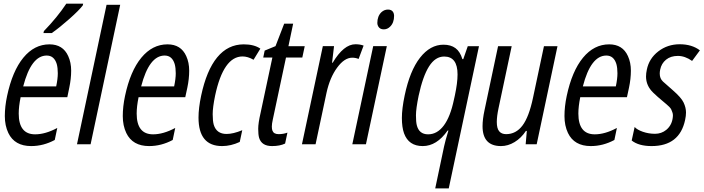

<svg xmlns="http://www.w3.org/2000/svg" viewBox="-20 -786 3833 1046"><path d="M433.1 -766.1 431.2 -756.8Q411.1 -730 357.9 -682.9Q304.7 -635.7 262.2 -606H216.8L219.2 -616.7Q292.5 -692.4 341.3 -766.1ZM149.9 9.8Q59.6 9.8 25.4 -61.5Q6.3 -101.6 6.3 -153.6Q6.3 -205.6 18.6 -263.2Q47.4 -398.9 107.2 -471.7Q167 -544.4 249.5 -544.4Q322.8 -544.4 351.6 -480.5Q367.7 -445.3 367.7 -401.1Q367.7 -356.9 357.4 -308.1L346.7 -256.3H92.3Q82 -205.6 82 -167.5Q82 -54.2 171.4 -54.2Q227.1 -54.2 292 -88.9L278.3 -23.4Q216.3 9.8 149.9 9.8ZM286.1 -315.4Q294.9 -356.9 294.9 -386.7Q294.9 -416.5 289.1 -437.5Q274.9 -483.4 234.4 -483.4Q149.9 -483.4 106.4 -315.4Z M473.6 0H399.4L560.5 -759.8H634.8Z M792.5 9.8Q702.1 9.8 668 -61.5Q648.9 -101.6 648.9 -153.6Q648.9 -205.6 661.1 -263.2Q689.9 -398.9 750 -471.7Q810.1 -544.4 892.6 -544.4Q965.8 -544.4 994.6 -480.5Q1010.7 -445.3 1010.7 -400.9Q1010.7 -356.4 1000.5 -308.1L989.3 -256.3H734.9Q724.6 -205.6 724.6 -167.5Q724.6 -54.2 814 -54.2Q869.6 -54.2 934.6 -88.9L920.9 -23.4Q858.9 9.8 792.5 9.8ZM928.7 -315.4Q937.5 -356.9 937.5 -386.7Q937.5 -416.5 931.6 -437.5Q917.5 -483.4 877 -483.4Q792.5 -483.4 749 -315.4Z M1189.9 9.8Q1061.5 9.8 1061.5 -145.5Q1061.5 -196.8 1075.7 -264.2Q1105 -402.8 1163.3 -473.6Q1221.7 -544.4 1308.1 -544.4Q1364.3 -544.4 1398.4 -521L1361.3 -460.4Q1330.1 -478.5 1301.3 -478.5Q1197.3 -478.5 1151.9 -265.1Q1138.7 -200.7 1138.7 -163.8Q1138.7 -127 1144.5 -106.4Q1159.7 -56.2 1214.4 -56.2Q1250.5 -56.2 1299.8 -76.7L1286.1 -12.7Q1237.8 9.8 1189.9 9.8Z M1466.3 -135.3Q1460.9 -111.3 1460.9 -96.7Q1460.9 -82 1464.4 -73.7Q1471.7 -55.2 1497.8 -55.2Q1523.9 -55.2 1545.9 -63.5L1533.2 -3.9Q1504.9 9.8 1461.9 9.8Q1405.3 9.8 1391.6 -35.2Q1386.7 -52.7 1386.7 -84Q1386.7 -115.2 1399.4 -169.9L1463.9 -472.7H1414.1L1421.9 -510.3L1481 -534.7L1528.3 -657.2H1577.1L1551.3 -534.2H1640.1L1627 -472.7H1538.1Z M1916.5 -544.9Q1941.9 -544.9 1960.9 -537.6L1933.6 -464.8Q1917.5 -471.7 1898.9 -471.7Q1856.4 -471.7 1816.7 -417.5Q1776.9 -363.3 1758.8 -280.3L1699.2 0H1625L1738.8 -534.7H1799.8L1789.1 -444.3H1792.5Q1852.5 -544.9 1916.5 -544.9Z M2058.1 -719.7Q2073.7 -733.9 2093.8 -733.9Q2113.8 -733.9 2122.1 -719.7Q2127 -710.9 2127 -700.2Q2127 -661.6 2105 -640.6Q2090.3 -626 2070.6 -626Q2050.8 -626 2041.5 -640.6Q2035.6 -649.9 2035.6 -660.2Q2035.6 -698.2 2058.1 -719.7ZM1973.6 0H1899.4L2013.2 -534.7H2087.4Z M2418.5 -74.7Q2359.4 9.8 2283 9.8Q2206.5 9.8 2181.2 -59.6Q2169.4 -92.8 2169.4 -143.3Q2169.4 -193.8 2184.6 -266.1Q2212.9 -400.9 2268.3 -471.7Q2323.7 -542.5 2396 -542.5Q2436 -542.5 2461.4 -523.7Q2486.8 -504.9 2499 -463.9H2503.9Q2511.7 -487.3 2528.3 -534.2H2589.4L2424.8 240.2H2351.1L2399.4 11.2Q2404.8 -15.1 2422.9 -74.7ZM2472.7 -380.4Q2472.7 -478 2399.9 -478Q2351.6 -478 2317.6 -424.6Q2283.7 -371.1 2260.7 -264.6Q2246.1 -193.4 2246.1 -157.7Q2246.1 -122.1 2250.5 -104.5Q2262.7 -54.2 2312.3 -54.2Q2361.8 -54.2 2397.7 -102.1Q2433.6 -149.9 2453.1 -243.7L2458 -265.6Q2472.7 -334.5 2472.7 -380.4Z M2709.5 9.8Q2608.9 9.8 2608.9 -98.6Q2608.9 -135.7 2619.6 -185.5L2693.4 -534.2H2767.6L2695.8 -195.8Q2686.5 -151.9 2686.5 -121.6Q2686.5 -86.4 2699.5 -70.8Q2712.4 -55.2 2737.3 -55.2Q2791 -55.2 2826.4 -102.1Q2861.8 -148.9 2883.8 -253.4L2943.4 -534.2H3017.1L2903.8 0H2843.8Q2845.2 -23.4 2850.1 -72.8H2845.2Q2819.3 -33.7 2783.4 -12Q2747.6 9.8 2709.5 9.8Z M3198.7 9.8Q3108.4 9.8 3074.2 -61.5Q3055.2 -101.6 3055.2 -153.6Q3055.2 -205.6 3067.4 -263.2Q3096.2 -398.9 3156.2 -471.7Q3216.3 -544.4 3298.8 -544.4Q3372.1 -544.4 3400.9 -480.5Q3417 -445.3 3417 -400.9Q3417 -356.4 3406.7 -308.1L3395.5 -256.3H3141.1Q3130.9 -205.6 3130.9 -167.5Q3130.9 -54.2 3220.2 -54.2Q3275.9 -54.2 3340.8 -88.9L3327.1 -23.4Q3265.1 9.8 3198.7 9.8ZM3335 -315.4Q3343.8 -356.9 3343.8 -386.7Q3343.8 -416.5 3337.9 -437.5Q3323.7 -483.4 3283.2 -483.4Q3198.7 -483.4 3155.3 -315.4Z M3609.9 -78.6Q3643.6 -106.4 3646 -155.3Q3646.5 -165.5 3642.8 -174.8Q3639.2 -184.1 3637 -189.5Q3634.8 -194.8 3626.5 -203.6Q3614.7 -215.3 3589.1 -236.3Q3563.5 -257.3 3538.6 -281.2Q3499.5 -318.8 3499.5 -369.1Q3499.5 -386.7 3503.9 -406.7Q3516.1 -467.3 3566.4 -506.1Q3616.7 -544.9 3683.1 -544.9Q3749.5 -544.9 3793 -511.7L3750.5 -454.1Q3711.9 -481.4 3672.9 -481.4Q3633.8 -481.4 3608.6 -460.9Q3583.5 -440.4 3576.7 -407.2Q3574.2 -395.5 3574.2 -385.3Q3574.2 -357.9 3591.8 -341.8L3645.5 -294.4Q3691.4 -254.4 3704.1 -227.5Q3717.3 -199.7 3717.3 -172.9Q3717.3 -154.8 3712.4 -132.3Q3682.1 9.8 3529.8 9.8Q3459.5 9.8 3421.4 -20.5L3437.5 -94.2Q3450.7 -79.1 3482.2 -68.1Q3513.7 -57.1 3548.6 -57.1Q3583.5 -57.1 3609.9 -78.6Z"/></svg>

Font: Open Sans Hebrew Condensed
Style: Italic
Weight: 400
Width: 3
Italic angle: -12°
Foundry: Ascender Corporation, Yanek Iontef
Version: Version 2.001;PS 002.001;hotconv 1.0.70;makeotf.lib2.5.58329